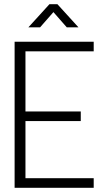

<svg xmlns="http://www.w3.org/2000/svg" viewBox="-20 -900 509 920"><path d="M429 0H50V-700H429V-654H102V-366H367V-320H102V-46H429ZM116 -769 217 -880H255L356 -769H300L236 -842L172 -769Z"/></svg>

Font: Kulim Park ExtraLight
Style: Regular
Weight: 275
Designer: Noponies / Dale Sattler
Foundry: Noponies
Version: Version 1.000; ttfautohint (v1.8.3)